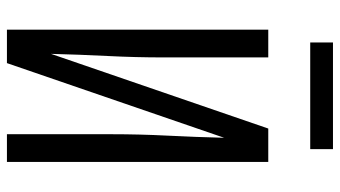

<svg xmlns="http://www.w3.org/2000/svg" viewBox="-228 -728 957 540"><g transform="rotate(90 250.0 -458.5)"><path d="M64 0V-735H142V-441Q142 -362 138 -283Q134 -204 132 -124L342 -735H436V0H358V-294Q358 -373 362 -452Q366 -531 368 -611L158 0ZM400 -853H100V-917H400Z"/></g></svg>

Font: Moesevka
Style: Regular
Weight: 400
Monospace: yes
Designer: Belleve Invis
Foundry: Belleve Invis
Version: Version 32.5.0; ttfautohint (v1.8.4)